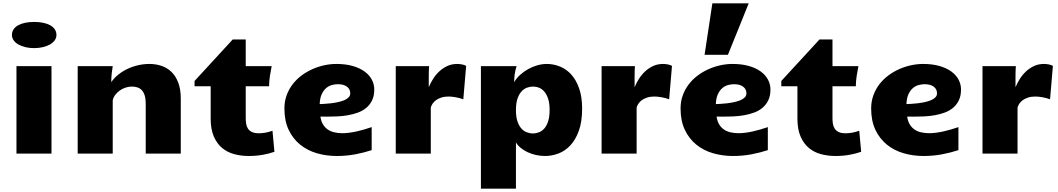

<svg xmlns="http://www.w3.org/2000/svg" viewBox="-20 -925 6372 1156"><path d="M79.1 -526.9H290V0H79.1ZM185.1 -635.3Q157.2 -635.3 132.8 -641.1Q108.4 -647 90.6 -657.2Q72.8 -667.5 62.3 -682.1Q51.8 -696.8 51.8 -714.4Q51.8 -733.9 62 -748.8Q72.3 -763.7 90.3 -773.4Q108.4 -783.2 132.8 -788.1Q157.2 -793 185.5 -793Q213.9 -793 238.5 -788.1Q263.2 -783.2 281.2 -773.4Q299.3 -763.7 309.6 -748.8Q319.8 -733.9 319.8 -714.4Q319.8 -696.8 309.3 -682.1Q298.8 -667.5 280.8 -657.2Q262.7 -647 238 -641.1Q213.4 -635.3 185.1 -635.3Z M447.8 -526.9H658.7Q655.8 -510.3 652.8 -484.1Q649.9 -458 649.9 -430.2Q666.5 -455.1 691.7 -475.3Q716.8 -495.6 747.1 -510Q777.3 -524.4 811.3 -532.2Q845.2 -540 879.9 -540Q918 -540 952.1 -528.6Q986.3 -517.1 1012.2 -492.2Q1038.1 -467.3 1053.2 -427.5Q1068.4 -387.7 1068.4 -331.1V0H857.4V-300.3Q857.4 -330.6 851.1 -350.6Q844.7 -370.6 833.5 -382.3Q822.3 -394 806.9 -398.9Q791.5 -403.8 773.4 -403.8Q753.9 -403.8 734.9 -397.2Q715.8 -390.6 700.2 -379.4Q684.6 -368.2 673.3 -353Q662.1 -337.9 658.7 -320.8V0H447.8Z M1477.5 14.2Q1432.1 14.2 1390.6 3.2Q1349.1 -7.8 1317.6 -33.9Q1286.1 -60.1 1267.3 -103.3Q1248.5 -146.5 1248.5 -210.9V-405.8H1151.4V-437.5L1381.3 -687.5H1459.5V-526.9H1615.7Q1609.9 -497.6 1605.2 -467.8Q1600.6 -438 1600.1 -405.8H1459.5V-212.9Q1459.5 -195.3 1462.2 -179Q1464.8 -162.6 1473.1 -150.1Q1481.4 -137.7 1497.1 -130.1Q1512.7 -122.6 1538.6 -122.6Q1555.2 -122.6 1575.2 -125.7Q1595.2 -128.9 1620.6 -137.7L1632.3 -11.2Q1601.6 0 1561.8 7.1Q1522 14.2 1477.5 14.2Z M2217.8 -21Q2171.9 -5.9 2118.7 4.2Q2065.4 14.2 2007.8 14.2Q1944.8 14.2 1887.7 -2.4Q1830.6 -19 1787.1 -54.2Q1743.7 -89.4 1718 -143.3Q1692.4 -197.3 1692.4 -272Q1692.4 -314.5 1705.6 -350.8Q1718.8 -387.2 1741.5 -417Q1764.2 -446.8 1794.7 -469.7Q1825.2 -492.7 1860.1 -508.3Q1895 -523.9 1932.1 -532Q1969.2 -540 2004.9 -540Q2061 -540 2104 -527.6Q2147 -515.1 2175.5 -494.1Q2204.1 -473.1 2218.8 -445.3Q2233.4 -417.5 2233.4 -386.2Q2233.4 -348.1 2220.5 -321.3Q2207.5 -294.4 2185.8 -276.1Q2164.1 -257.8 2135.5 -247.3Q2106.9 -236.8 2075.2 -231.2Q2043.5 -225.6 2010.5 -224.1Q1977.5 -222.7 1947.8 -222.7Q1937.5 -222.7 1928 -222.9Q1918.5 -223.1 1909.2 -223.1Q1913.1 -195.3 1924.6 -176.3Q1936 -157.2 1953.4 -145.3Q1970.7 -133.3 1993.4 -128.2Q2016.1 -123 2042 -123Q2061.5 -123 2083.7 -126Q2106 -128.9 2128.7 -134Q2151.4 -139.2 2174.1 -145.8Q2196.8 -152.3 2217.8 -159.7ZM1904.8 -298.3Q1916.5 -298.8 1934.8 -299.8Q1953.1 -300.8 1973.6 -303.2Q1994.1 -305.7 2014.6 -310.1Q2035.2 -314.5 2051.8 -321.3Q2068.4 -328.1 2078.6 -338.4Q2088.9 -348.6 2088.9 -363.3Q2088.9 -388.2 2069.1 -403.1Q2049.3 -418 2014.2 -418Q1998 -418 1979.5 -413.3Q1960.9 -408.7 1944.8 -395.5Q1928.7 -382.3 1917.5 -358.9Q1906.2 -335.4 1904.8 -298.3Z M2362.8 -526.9H2563.5Q2562.5 -514.2 2562 -498.8Q2561.5 -483.4 2561.5 -466.6Q2561.5 -449.7 2561.5 -432.6Q2561.5 -415.5 2561.5 -399.9Q2571.3 -423.8 2586.9 -449Q2602.5 -474.1 2623.8 -494.1Q2645 -514.2 2672.1 -527.1Q2699.2 -540 2732.9 -540Q2739.3 -540 2746.8 -539.3Q2754.4 -538.6 2761.7 -537.1Q2769 -535.6 2775.6 -533.4Q2782.2 -531.2 2786.6 -528.3L2769.5 -327.1Q2747.6 -335.4 2723.1 -339.6Q2698.7 -343.8 2680.7 -343.8Q2655.8 -343.8 2637 -337.6Q2618.2 -331.5 2605 -321.8Q2591.8 -312 2584.2 -300.3Q2576.7 -288.6 2573.7 -277.3V0H2362.8Z M2875.5 -526.9H3090.3Q3082 -500.5 3078.9 -477.8Q3075.7 -455.1 3075.7 -430.2Q3089.4 -454.1 3111.3 -474.1Q3133.3 -494.1 3159.7 -508.8Q3186 -523.4 3215.1 -531.7Q3244.1 -540 3272 -540Q3313 -540 3351.6 -524.4Q3390.1 -508.8 3419.7 -476.1Q3449.2 -443.4 3467 -392.3Q3484.9 -341.3 3484.9 -271Q3484.9 -191.9 3465.1 -137.5Q3445.3 -83 3413.6 -49.3Q3381.8 -15.6 3342 -0.7Q3302.2 14.2 3262.2 14.2Q3233.4 14.2 3206.3 8.1Q3179.2 2 3156 -9Q3132.8 -20 3114.7 -34.9Q3096.7 -49.8 3086.4 -67.4V210.9H2875.5ZM3086.4 -262.2Q3086.4 -222.2 3095.2 -195.3Q3104 -168.5 3118.4 -152.1Q3132.8 -135.7 3151.1 -128.7Q3169.4 -121.6 3188.5 -121.6Q3207.5 -121.6 3225.6 -128.7Q3243.7 -135.7 3257.8 -152.1Q3272 -168.5 3280.5 -195.6Q3289.1 -222.7 3289.1 -262.7Q3289.1 -302.2 3280.5 -329.3Q3272 -356.4 3257.8 -373Q3243.7 -389.6 3225.8 -396.7Q3208 -403.8 3189 -403.8Q3169.9 -403.8 3151.6 -396.7Q3133.3 -389.6 3118.7 -373Q3104 -356.4 3095.2 -329.3Q3086.4 -302.2 3086.4 -262.2Z M3602.1 -526.9H3802.7Q3801.8 -514.2 3801.3 -498.8Q3800.8 -483.4 3800.8 -466.6Q3800.8 -449.7 3800.8 -432.6Q3800.8 -415.5 3800.8 -399.9Q3810.5 -423.8 3826.2 -449Q3841.8 -474.1 3863 -494.1Q3884.3 -514.2 3911.4 -527.1Q3938.5 -540 3972.2 -540Q3978.5 -540 3986.1 -539.3Q3993.7 -538.6 4001 -537.1Q4008.3 -535.6 4014.9 -533.4Q4021.5 -531.2 4025.9 -528.3L4008.8 -327.1Q3986.8 -335.4 3962.4 -339.6Q3938 -343.8 3919.9 -343.8Q3895 -343.8 3876.2 -337.6Q3857.4 -331.5 3844.2 -321.8Q3831.1 -312 3823.5 -300.3Q3815.9 -288.6 3813 -277.3V0H3602.1Z M4603 -21Q4557.1 -5.9 4503.9 4.2Q4450.7 14.2 4393.1 14.2Q4330.1 14.2 4272.9 -2.4Q4215.8 -19 4172.4 -54.2Q4128.9 -89.4 4103.3 -143.3Q4077.6 -197.3 4077.6 -272Q4077.6 -314.5 4090.8 -350.8Q4104 -387.2 4126.7 -417Q4149.4 -446.8 4179.9 -469.7Q4210.4 -492.7 4245.4 -508.3Q4280.3 -523.9 4317.4 -532Q4354.5 -540 4390.1 -540Q4446.3 -540 4489.3 -527.6Q4532.2 -515.1 4560.8 -494.1Q4589.4 -473.1 4604 -445.3Q4618.7 -417.5 4618.7 -386.2Q4618.7 -348.1 4605.7 -321.3Q4592.8 -294.4 4571 -276.1Q4549.3 -257.8 4520.8 -247.3Q4492.2 -236.8 4460.4 -231.2Q4428.7 -225.6 4395.8 -224.1Q4362.8 -222.7 4333 -222.7Q4322.8 -222.7 4313.2 -222.9Q4303.7 -223.1 4294.4 -223.1Q4298.3 -195.3 4309.8 -176.3Q4321.3 -157.2 4338.6 -145.3Q4356 -133.3 4378.7 -128.2Q4401.4 -123 4427.2 -123Q4446.8 -123 4469 -126Q4491.2 -128.9 4513.9 -134Q4536.6 -139.2 4559.3 -145.8Q4582 -152.3 4603 -159.7ZM4290 -298.3Q4301.8 -298.8 4320.1 -299.8Q4338.4 -300.8 4358.9 -303.2Q4379.4 -305.7 4399.9 -310.1Q4420.4 -314.5 4437 -321.3Q4453.6 -328.1 4463.9 -338.4Q4474.1 -348.6 4474.1 -363.3Q4474.1 -388.2 4454.3 -403.1Q4434.6 -418 4399.4 -418Q4383.3 -418 4364.7 -413.3Q4346.2 -408.7 4330.1 -395.5Q4314 -382.3 4302.7 -358.9Q4291.5 -335.4 4290 -298.3ZM4222.2 -595.2 4269 -904.8H4487.8L4362.8 -595.2Z M5010.3 14.2Q4964.8 14.2 4923.3 3.2Q4881.8 -7.8 4850.3 -33.9Q4818.8 -60.1 4800 -103.3Q4781.2 -146.5 4781.2 -210.9V-405.8H4684.1V-437.5L4914.1 -687.5H4992.2V-526.9H5148.4Q5142.6 -497.6 5137.9 -467.8Q5133.3 -438 5132.8 -405.8H4992.2V-212.9Q4992.2 -195.3 4994.9 -179Q4997.6 -162.6 5005.9 -150.1Q5014.2 -137.7 5029.8 -130.1Q5045.4 -122.6 5071.3 -122.6Q5087.9 -122.6 5107.9 -125.7Q5127.9 -128.9 5153.3 -137.7L5165 -11.2Q5134.3 0 5094.5 7.1Q5054.7 14.2 5010.3 14.2Z M5750.5 -21Q5704.6 -5.9 5651.4 4.2Q5598.1 14.2 5540.5 14.2Q5477.5 14.2 5420.4 -2.4Q5363.3 -19 5319.8 -54.2Q5276.4 -89.4 5250.7 -143.3Q5225.1 -197.3 5225.1 -272Q5225.1 -314.5 5238.3 -350.8Q5251.5 -387.2 5274.2 -417Q5296.9 -446.8 5327.4 -469.7Q5357.9 -492.7 5392.8 -508.3Q5427.7 -523.9 5464.8 -532Q5502 -540 5537.6 -540Q5593.8 -540 5636.7 -527.6Q5679.7 -515.1 5708.3 -494.1Q5736.8 -473.1 5751.5 -445.3Q5766.1 -417.5 5766.1 -386.2Q5766.1 -348.1 5753.2 -321.3Q5740.2 -294.4 5718.5 -276.1Q5696.8 -257.8 5668.2 -247.3Q5639.6 -236.8 5607.9 -231.2Q5576.2 -225.6 5543.2 -224.1Q5510.3 -222.7 5480.5 -222.7Q5470.2 -222.7 5460.7 -222.9Q5451.2 -223.1 5441.9 -223.1Q5445.8 -195.3 5457.3 -176.3Q5468.8 -157.2 5486.1 -145.3Q5503.4 -133.3 5526.1 -128.2Q5548.8 -123 5574.7 -123Q5594.2 -123 5616.5 -126Q5638.7 -128.9 5661.4 -134Q5684.1 -139.2 5706.8 -145.8Q5729.5 -152.3 5750.5 -159.7ZM5437.5 -298.3Q5449.2 -298.8 5467.5 -299.8Q5485.8 -300.8 5506.3 -303.2Q5526.9 -305.7 5547.4 -310.1Q5567.9 -314.5 5584.5 -321.3Q5601.1 -328.1 5611.3 -338.4Q5621.6 -348.6 5621.6 -363.3Q5621.6 -388.2 5601.8 -403.1Q5582 -418 5546.9 -418Q5530.8 -418 5512.2 -413.3Q5493.7 -408.7 5477.5 -395.5Q5461.4 -382.3 5450.2 -358.9Q5439 -335.4 5437.5 -298.3Z M5895.5 -526.9H6096.2Q6095.2 -514.2 6094.7 -498.8Q6094.2 -483.4 6094.2 -466.6Q6094.2 -449.7 6094.2 -432.6Q6094.2 -415.5 6094.2 -399.9Q6104 -423.8 6119.6 -449Q6135.3 -474.1 6156.5 -494.1Q6177.7 -514.2 6204.8 -527.1Q6231.9 -540 6265.6 -540Q6272 -540 6279.5 -539.3Q6287.1 -538.6 6294.4 -537.1Q6301.8 -535.6 6308.3 -533.4Q6314.9 -531.2 6319.3 -528.3L6302.2 -327.1Q6280.3 -335.4 6255.9 -339.6Q6231.4 -343.8 6213.4 -343.8Q6188.5 -343.8 6169.7 -337.6Q6150.9 -331.5 6137.7 -321.8Q6124.5 -312 6116.9 -300.3Q6109.4 -288.6 6106.4 -277.3V0H5895.5Z"/></svg>

Font: Candal
Style: Regular
Weight: 400
Designer: vernon adams
Foundry: vernon adams
Version: Version 1.000